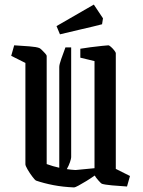

<svg xmlns="http://www.w3.org/2000/svg" viewBox="-20 -810 625 839"><path d="M91 -535 29 -566 42 -612Q76 -610 108 -607.5Q140 -605 152 -600Q155 -599 162.5 -592Q170 -585 177 -577Q184 -569 184 -566V-93Q198 -88 211.5 -84Q225 -80 239 -77V-517Q239 -528 247.5 -552Q256 -576 266 -603H291V-123Q291 -117 286 -102Q281 -87 272 -71Q291 -68 310 -67L393 -75V-543L331 -558V-597Q347 -600 374.5 -603.5Q402 -607 426 -609.5Q450 -612 454 -612Q457 -612 465 -605Q473 -598 479.5 -589.5Q486 -581 486 -578V-72L548 -41L535 5Q501 3 469 0Q437 -3 425 -7Q422 -8 410 -21.5Q398 -35 394 -43Q377 -31 357.5 -19Q338 -7 323 1Q308 9 304 9Q255 7 213.5 -1Q172 -9 137 -21Q133 -23 121.5 -38Q110 -53 100.5 -69.5Q91 -86 91 -92ZM242 -660 227 -696 390 -790 430 -730 426 -704Q388 -694 337 -682.5Q286 -671 242 -660Z"/></svg>

Font: Grenze Gotisch
Style: Regular
Weight: 400
Designer: Renata Polastri
Foundry: Omnibus-Type
Version: Version 1.001